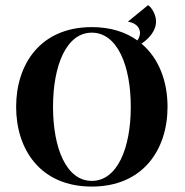

<svg xmlns="http://www.w3.org/2000/svg" viewBox="-20 -694 698 726"><path d="M327 11.5C521 11.5 613.5 -128.5 613.5 -290C613.5 -385.5 581.5 -473 515 -529C543 -548 570.5 -577 570 -614C569.5 -639 554 -665.5 540 -674.5L464.5 -613V-612C503 -605.5 508.5 -581.5 509.5 -571C509.5 -562 507 -551.5 499.5 -541C455 -573 398 -591.5 327 -591.5C133 -591.5 41 -451.5 41 -290C41 -128.5 133 11.5 327 11.5ZM180.5 -290C180.5 -446.5 231 -570.5 327 -570.5C423.5 -570.5 474.5 -446.5 474.5 -290C474.5 -133.5 423.5 -10 327 -10C231 -10 180.5 -133.5 180.5 -290Z"/></svg>

Font: Beautique Display
Style: Bold
Weight: 700
Designer: Nhat-Quang Ngo
Version: Version 1.100;Glyphs 3.2.3 (3260)